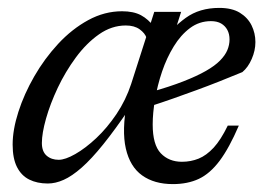

<svg xmlns="http://www.w3.org/2000/svg" viewBox="-20 -456 676 486"><path d="M419 -365 391.5 -352Q415.5 -385.5 450.2 -410.8Q485 -436 535 -436Q567 -436 587 -423.8Q607 -411.5 616.8 -391.8Q626.5 -372 626.5 -349.5Q626.5 -328 617.2 -306.8Q608 -285.5 593.5 -273.5Q564.5 -261.5 535.5 -250Q506.5 -238.5 477.2 -227.8Q448 -217 418.8 -206.8Q389.5 -196.5 360 -187L361.5 -223Q409.5 -236.5 444 -250Q478.5 -263.5 501.2 -276.5Q524 -289.5 537 -302.8Q550 -316 555.5 -329.2Q561 -342.5 561 -356Q561 -370 555.5 -380.2Q550 -390.5 539.8 -396.5Q529.5 -402.5 514 -402.5Q484.5 -402.5 461 -385Q437.5 -367.5 419.8 -338.5Q402 -309.5 390.2 -274.8Q378.5 -240 372.5 -205Q366.5 -170 366.5 -141Q366.5 -89.5 387 -68Q407.5 -46.5 440.5 -46.5Q463 -46.5 482.8 -54.5Q502.5 -62.5 520.8 -82.2Q539 -102 556.5 -138H584.5Q560 -81 535.8 -48.8Q511.5 -16.5 483.2 -3.2Q455 10 417.5 10Q370.5 10 339.8 -12Q309 -34 298.5 -80Q288 -126 301.5 -198L309 -183.5Q271.5 -128 241.5 -90.8Q211.5 -53.5 186.8 -31.8Q162 -10 141.2 -0.8Q120.5 8.5 101 8.5Q74 8.5 54 -1.5Q34 -11.5 23 -33.2Q12 -55 12 -90Q12 -127.5 26.5 -172.8Q41 -218 66.8 -262.8Q92.5 -307.5 127.2 -345Q162 -382.5 203.2 -405Q244.5 -427.5 289 -427.5Q318 -427.5 336.8 -417.5Q355.5 -407.5 371 -387L351 -360Q347 -372 333.5 -381.8Q320 -391.5 298.5 -391.5Q262.5 -391.5 230.5 -369Q198.5 -346.5 172 -310.5Q145.5 -274.5 126.2 -233.8Q107 -193 96.5 -155.8Q86 -118.5 86 -94Q86 -72.5 98 -62Q110 -51.5 128.5 -51.5Q145 -51.5 170.5 -66Q196 -80.5 223.5 -106.2Q251 -132 274.8 -167.2Q298.5 -202.5 312 -243.5L370.5 -426H431H438.5Z"/></svg>

Font: Newsreader Text
Style: Italic
Weight: 400
Italic angle: -17°
Designer: Hugues Gentile
Foundry: Production Type
Version: Version 1.001